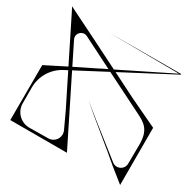

<svg xmlns="http://www.w3.org/2000/svg" viewBox="-151 -846 1025 1013"><g transform="rotate(30 361.0 -339.0)"><path d="M28.8 -336.1C28.8 -336.1 27.9 3 27.9 -0.6C142.9 -0.6 258 -0.6 373 -0.6C373 -0.6 179.1 -390.8 179.1 -390.8C238.6 -422.1 298 -453.4 357.5 -484.6C436.2 -445 514.9 -405.5 591.3 -367.6C643.2 -341.9 682.6 -319.7 682.6 -231.2C682.3 -192.1 681.9 -153 681.5 -113.9C682.5 -76.3 639.2 -54.7 609.8 -78.1C579 -102.6 545.2 -129.1 511.3 -155.7C443.6 -208.9 375.7 -262 332.6 -297.9C391.9 -244.6 554.8 -116 614.5 -62.9C643.3 -39.8 672.1 -16.7 700.9 6.4C700.9 -109.8 700.9 -225.9 700.9 -342.1C643 -369.6 585.2 -397 527.3 -424.5C486.3 -445.5 434.8 -471.3 382.3 -497.6C483.7 -551 585.2 -604.3 686.6 -657.6C687.4 -658 687.9 -658.8 687.9 -659.6C687.9 -660.9 686.9 -661.9 685.6 -661.9C540.2 -661.5 394.8 -661.1 249.3 -660.7C391.6 -659.6 533.9 -658.5 676.1 -657.4C573.3 -606.6 470.5 -555.8 367.7 -504.9C308.5 -534.6 249 -564.7 202 -588.1C147.7 -615.1 93.3 -642.1 38.9 -669.1C36.1 -670.5 10 -683.6 10 -683.6C10 -683.6 22.2 -660.1 24.8 -654.9C24.8 -654.9 90.9 -522.1 152.5 -398.5C111.3 -377.7 70 -356.9 28.8 -336.1C28.8 -336.1 28.8 -336.1 28.8 -336.1ZM255.4 -191.8C270.2 -160 285 -128.3 299.8 -96.5C316.9 -59.9 290.5 -17.9 250.1 -17.4C211.9 -16.9 173.6 -16.5 135.4 -16C83.3 -15.4 40.7 -57.4 40.5 -109.5C40.4 -141.5 40.3 -173.5 40.2 -205.5C39.9 -274.4 78 -337.7 139 -369.8C146.3 -373.6 153.7 -377.5 161.1 -381.3C207.5 -288 249.4 -203.9 255.4 -191.8C255.4 -191.8 255.4 -191.8 255.4 -191.8ZM106.7 -536.9C91.1 -568.6 124.8 -602.1 156.4 -586.1C217.4 -555.2 279.7 -523.8 342.2 -492.3C285 -464.1 227.9 -435.8 170.8 -407.6C147.8 -454 125.8 -498.4 106.7 -536.9Z"/></g></svg>

Font: Stal Type
Style: Glyph
Weight: 400
Version: Version 1.0